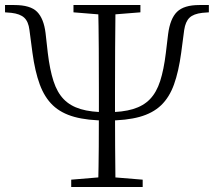

<svg xmlns="http://www.w3.org/2000/svg" viewBox="-26 -743 850 763"><path d="M399 -264Q322 -264 269.5 -278.5Q217 -293 184 -324.5Q151 -356 132 -407.5Q113 -459 103 -533L91 -624Q87 -657 70.5 -672.5Q54 -688 19 -692L-6 -694V-723H31Q95 -723 121.5 -696Q148 -669 155 -612L164 -532Q172 -466 186.5 -421Q201 -376 227 -349Q253 -322 294.5 -309.5Q336 -297 399 -297Q461 -297 502.5 -309.5Q544 -322 570 -349Q596 -376 610.5 -421Q625 -466 633 -532L642 -607Q650 -669 677.5 -696Q705 -723 766 -723H804V-694L778 -692Q743 -688 727 -672.5Q711 -657 706 -624L694 -533Q684 -459 665.5 -407.5Q647 -356 614 -324.5Q581 -293 528.5 -278.5Q476 -264 399 -264ZM364 0Q366 -83 366.5 -159Q367 -235 367 -320V-377Q367 -460 366.5 -550.5Q366 -641 364 -723H433Q432 -641 431.5 -551Q431 -461 431 -377V-320Q431 -237 431.5 -160Q432 -83 433 0ZM257 0V-29L389 -40H407L541 -29V0ZM266 -694V-723H532V-694L407 -684H389Z"/></svg>

Font: Noto Serif KR ExtraLight
Style: Regular
Weight: 200
Designer: Ryoko NISHIZUKA 西塚涼子 (kana & ideographs); Frank Grießhammer (Latin, Greek & Cyrillic); Wenlong ZHANG 张文龙 (bopomofo); San
Foundry: Adobe
Version: Version 2.002-H1;hotconv 1.1.0;makeotfexe 2.6.0